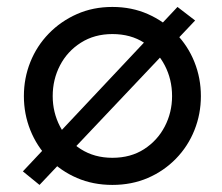

<svg xmlns="http://www.w3.org/2000/svg" viewBox="-20 -518 638 553"><path d="M93.8 14.6 45.9 -24.4 491.2 -498 542 -459ZM303.7 14.6Q248 14.6 201.7 -5.4Q155.3 -25.4 120.6 -61Q85.9 -96.7 67.4 -143.1Q48.8 -189.5 48.8 -241.2Q48.8 -293 67.4 -339.4Q85.9 -385.7 120.6 -421.4Q155.3 -457 201.7 -477.5Q248 -498 303.7 -498Q359.4 -498 405.8 -477.5Q452.1 -457 486.8 -421.4Q521.5 -385.7 540 -339.4Q558.6 -293 558.6 -241.2Q558.6 -189.5 540 -143.1Q521.5 -96.7 486.8 -61Q452.1 -25.4 405.8 -5.4Q359.4 14.6 303.7 14.6ZM303.7 -63.5Q356.4 -63.5 395 -88.4Q433.6 -113.3 454.6 -153.8Q475.6 -194.3 475.6 -241.2Q475.6 -289.1 454.6 -329.6Q433.6 -370.1 395 -395Q356.4 -419.9 303.7 -419.9Q252 -419.9 212.9 -395Q173.8 -370.1 152.8 -329.6Q131.8 -289.1 131.8 -241.2Q131.8 -194.3 152.8 -153.8Q173.8 -113.3 212.9 -88.4Q252 -63.5 303.7 -63.5Z"/></svg>

Font: Sen
Style: Regular
Weight: 400
Designer: Kosal Sen, Philatype
Foundry: Philatype
Version: Version 2.000;gftools[0.9.31]